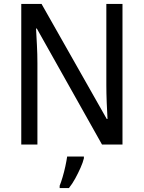

<svg xmlns="http://www.w3.org/2000/svg" viewBox="-20 -734 730 975"><path d="M602 0H498L167 -589H163Q165 -552 167.5 -505.5Q170 -459 170 -413V0H88V-714H191L522 -130H526Q524 -161 522 -211Q520 -261 520 -302V-714H602ZM406 70Q401 91 389 118Q377 145 362 172.5Q347 200 330 221H283V209Q290 192 298 165Q306 138 312 110Q318 82 321 61H406Z"/></svg>

Font: Noto Sans Gurmukhi SemiCondensed
Style: Regular
Weight: 400
Width: 4
Designer: Jelle Bosma - Monotype Design Team
Foundry: Monotype Imaging Inc.
Version: Version 2.004; ttfautohint (v1.8.4.7-5d5b)